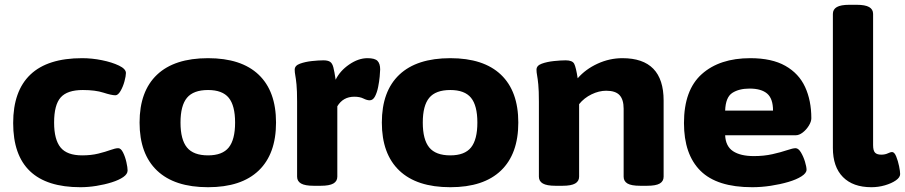

<svg xmlns="http://www.w3.org/2000/svg" viewBox="-20 -774 3780 802"><path d="M316 8Q35 8 35 -260Q35 -394 107 -462.5Q179 -531 323 -531Q364 -531 406 -522.5Q448 -514 477 -500Q506 -486 506 -469Q506 -457 500 -434.5Q494 -412 483.5 -394Q473 -376 462 -376Q446 -376 412 -387Q378 -398 326 -398Q261 -398 233.5 -367Q206 -336 206 -262Q206 -191 233 -158Q260 -125 323 -125Q361 -125 391 -132.5Q421 -140 441.5 -147.5Q462 -155 474 -155Q485 -155 494 -137Q503 -119 508 -96.5Q513 -74 513 -62Q513 -47 495 -34.5Q477 -22 447 -12.5Q417 -3 382.5 2.5Q348 8 316 8Z M849 8Q709 8 636 -61.5Q563 -131 563 -262Q563 -393 636 -462Q709 -531 849 -531Q988 -531 1060.5 -462Q1133 -393 1133 -262Q1133 -131 1060.5 -61.5Q988 8 849 8ZM849 -125Q909 -125 935.5 -158Q962 -191 962 -262Q962 -333 935.5 -365.5Q909 -398 849 -398Q788 -398 761 -365.5Q734 -333 734 -262Q734 -191 761 -158Q788 -125 849 -125Z M1290 2Q1254 2 1237.5 -7.5Q1221 -17 1221 -36V-349Q1221 -396 1218.5 -421Q1216 -446 1213.5 -459Q1211 -472 1211 -483Q1211 -500 1233 -508Q1255 -516 1283 -519Q1311 -522 1331 -522Q1349 -522 1358.5 -516Q1368 -510 1372.5 -492.5Q1377 -475 1382 -441Q1400 -478 1438.5 -504.5Q1477 -531 1515 -531Q1546 -531 1557 -519.5Q1568 -508 1568 -484Q1568 -475 1566 -454Q1564 -433 1559.5 -410.5Q1555 -388 1546.5 -371.5Q1538 -355 1524 -355Q1513 -355 1498 -362.5Q1483 -370 1460 -370Q1413 -370 1389 -330V-36Q1389 -17 1372.5 -7.5Q1356 2 1320 2Z M1861 8Q1721 8 1648 -61.5Q1575 -131 1575 -262Q1575 -393 1648 -462Q1721 -531 1861 -531Q2000 -531 2072.5 -462Q2145 -393 2145 -262Q2145 -131 2072.5 -61.5Q2000 8 1861 8ZM1861 -125Q1921 -125 1947.5 -158Q1974 -191 1974 -262Q1974 -333 1947.5 -365.5Q1921 -398 1861 -398Q1800 -398 1773 -365.5Q1746 -333 1746 -262Q1746 -191 1773 -158Q1800 -125 1861 -125Z M2300 2Q2264 2 2247.5 -7.5Q2231 -17 2231 -36V-349Q2231 -396 2228.5 -421Q2226 -446 2223.5 -459Q2221 -472 2221 -483Q2221 -500 2243 -508Q2265 -516 2294 -519Q2323 -522 2343 -522Q2371 -522 2378.5 -507.5Q2386 -493 2393 -447Q2426 -485 2476 -508Q2526 -531 2580 -531Q2752 -531 2752 -354V-36Q2752 -17 2736 -7.5Q2720 2 2683 2H2654Q2617 2 2601 -7.5Q2585 -17 2585 -36V-320Q2585 -358 2568 -376.5Q2551 -395 2512 -395Q2482 -395 2451 -380Q2420 -365 2399 -339V-36Q2399 -17 2382.5 -7.5Q2366 2 2330 2Z M3122 8Q2975 8 2906 -60.5Q2837 -129 2837 -260Q2837 -398 2911.5 -464.5Q2986 -531 3114 -531Q3204 -531 3260.5 -499Q3317 -467 3343 -410.5Q3369 -354 3369 -280Q3369 -266 3358.5 -249Q3348 -232 3333 -220.5Q3318 -209 3304 -209H3009Q3011 -163 3042 -142.5Q3073 -122 3129 -122Q3171 -122 3206.5 -130Q3242 -138 3267 -146.5Q3292 -155 3303 -155Q3315 -155 3325.5 -137.5Q3336 -120 3342.5 -98.5Q3349 -77 3349 -65Q3349 -51 3328 -37.5Q3307 -24 3273 -14Q3239 -4 3199.5 2Q3160 8 3122 8ZM3009 -312H3209Q3209 -362 3184.5 -383Q3160 -404 3111 -404Q3067 -404 3039 -386Q3011 -368 3009 -312Z M3620 8Q3543 8 3501 -34.5Q3459 -77 3459 -156V-716Q3459 -735 3475.5 -744.5Q3492 -754 3528 -754H3558Q3594 -754 3610.5 -744.5Q3627 -735 3627 -716V-168Q3627 -145 3635 -136.5Q3643 -128 3661 -128Q3677 -128 3688.5 -133.5Q3700 -139 3706 -139Q3716 -139 3723.5 -120.5Q3731 -102 3735.5 -80Q3740 -58 3740 -47Q3740 -33 3722 -20.5Q3704 -8 3676.5 0Q3649 8 3620 8Z"/></svg>

Font: Asap Semi Expanded ExtraBold
Style: Regular
Weight: 800
Width: 6
Designer: Pablo Cosgaya
Foundry: Omnibus-Type
Version: Version 3.001; ttfautohint (v1.8.4.7-5d5b)